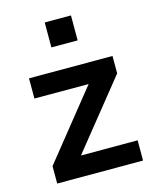

<svg xmlns="http://www.w3.org/2000/svg" viewBox="-107 -772 679 845"><g transform="rotate(-15 232.5 -349.5)"><path d="M48 0H439.2V-92.2H154.9V-59.8L428.4 -400V-479.4H48V-387.3H318.6V-416.7L48 -79.4ZM178.4 -585.3H298V-699H178.4Z"/></g></svg>

Font: LL Pando Sans
Style: Bold
Weight: 700
Designer: Joshua Smith
Foundry: Joshua Smith
Version: Version 1.000;Glyphs 3.2.1 (3258)